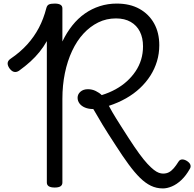

<svg xmlns="http://www.w3.org/2000/svg" viewBox="-20 -1035 1087 1074"><path d="M891 19Q855 19 824 4Q793 -11 763 -40.5Q733 -70 699.5 -115.5Q666 -161 627 -222Q603 -259 585 -287Q567 -315 553.5 -337.5Q540 -360 528 -381Q516 -402 502 -425Q475 -425 455 -433.5Q435 -442 424.5 -456.5Q414 -471 414 -488Q414 -508 430 -522Q446 -536 472 -536Q495 -536 515.5 -526Q536 -516 549 -503Q591 -516 626.5 -535.5Q662 -555 690 -580.5Q718 -606 738.5 -636.5Q759 -667 769.5 -702Q780 -737 780 -776Q780 -823 762.5 -858Q745 -893 711 -912.5Q677 -932 629 -932Q575 -932 529.5 -909.5Q484 -887 447 -847Q410 -807 383.5 -750.5Q357 -694 343 -626Q329 -558 329 -482V-14Q329 0 318.5 7Q308 14 286 14Q264 14 253 7Q242 0 242 -14V-805Q224 -773 201 -744.5Q178 -716 150 -690.5Q122 -665 86 -639Q72 -630 58.5 -633Q45 -636 32 -654Q21 -671 23 -684Q25 -697 40 -707Q93 -743 132 -786Q171 -829 197.5 -879.5Q224 -930 239 -989Q243 -1005 253.5 -1010Q264 -1015 286 -1015Q307 -1015 318 -1008.5Q329 -1002 329 -988V-803Q353 -853 384.5 -892.5Q416 -932 454.5 -959Q493 -986 538 -1000.5Q583 -1015 633 -1015Q707 -1015 760 -985.5Q813 -956 842 -904Q871 -852 871 -782Q871 -735 858 -692Q845 -649 821 -611.5Q797 -574 763 -542Q729 -510 685 -485Q641 -460 589 -443Q598 -425 608 -408.5Q618 -392 630 -372Q642 -352 659 -326Q676 -300 700 -262Q733 -211 758.5 -176Q784 -141 804.5 -119Q825 -97 840.5 -85Q856 -73 868.5 -68.5Q881 -64 892 -64Q911 -64 925 -71.5Q939 -79 952 -94Q965 -109 978 -130Q985 -142 997.5 -143Q1010 -144 1025 -135Q1041 -125 1045 -113Q1049 -101 1041 -89Q1020 -52 994.5 -28Q969 -4 942 7.5Q915 19 891 19Z"/></svg>

Font: Playwrite PE
Style: Regular
Weight: 400
Designer: Veronika Burian, José Scaglione
Foundry: TypeTogether
Version: Version 1.002